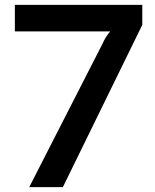

<svg xmlns="http://www.w3.org/2000/svg" viewBox="-20 -766 636 788"><path d="M402 -589 100 2H238L564 -664V-746H41V-637H432C419 -621 409 -606 402 -589Z"/></svg>

Font: Bithumb Trading Sans Semibold
Style: Regular
Weight: 600
Designer: Ham Hyungwon
Foundry: Bithumb
Version: Version 0.500;FEAKit 1.0